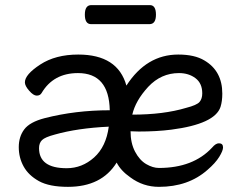

<svg xmlns="http://www.w3.org/2000/svg" viewBox="-20 -705 940 749"><path d="M563 -610.8H335.4Q311 -610.8 311 -647.9Q311 -685.1 336.4 -685.1H564.5Q588.4 -685.1 588.4 -647.9Q588.4 -610.8 563 -610.8ZM240.2 -48.8Q300.3 -48.8 347.2 -90.8Q394 -132.8 404.3 -210.9Q282.2 -205.1 194.3 -180.2Q155.3 -169.9 143.8 -158.4Q132.3 -147 132.3 -127Q132.3 -48.8 240.2 -48.8ZM600.1 23.9Q538.1 23.9 488.3 -13.2Q451.2 -39.1 435.1 -70.8Q376.5 23.9 245.1 23.9Q172.4 23.9 131.8 1.5Q91.3 -21 72.3 -55.4Q53.2 -89.8 53.2 -130.9Q53.2 -171.9 74.7 -200.4Q96.2 -229 154.3 -244.1Q274.4 -274.9 408.2 -274.9Q405.3 -419.9 284.2 -419.9Q188 -419.9 142.1 -341.8Q136.2 -332 123.3 -332Q110.4 -332 93.8 -351.1Q77.1 -370.1 77.1 -383.8Q77.1 -414.1 136.7 -453.1Q196.3 -492.2 285.2 -492.2Q439.5 -492.2 473.1 -371.1Q551.3 -492.2 675.3 -492.2Q739.3 -492.2 777.3 -469.2Q847.2 -428.2 847.2 -339.8Q847.2 -310.1 840.3 -288.1Q818.4 -221.2 648.4 -199.2Q591.3 -191.9 521 -191.9L489.3 -192.9Q489.3 -147 506.8 -113.5Q524.4 -80.1 550.3 -64.9Q576.2 -49.8 600.1 -49.8Q733.4 -49.8 807.1 -128.9Q821.3 -146 834 -146Q850.1 -146 850.1 -129.9Q850.1 -117.2 835.2 -93Q820.3 -68.8 789.1 -42Q714.4 23.9 600.1 23.9ZM496.1 -257.8Q618.2 -257.8 706.1 -284.2Q748 -294.9 758.5 -307.4Q769 -319.8 769 -340.8Q769 -379.9 742.7 -399.9Q716.3 -419.9 678.2 -419.9Q608.4 -419.9 558.1 -366.2Q508.3 -312 496.1 -257.8Z"/></svg>

Font: LXGW WenKai GB Screen
Style: Regular
Weight: 400
Designer: LXGW / Fontworks Inc.
Foundry: LXGW / Fontworks Inc.
Version: Version 1.321;February 19, 2024;FontCreator 14.0.0.2901 64-b